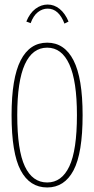

<svg xmlns="http://www.w3.org/2000/svg" viewBox="-20 -815 415 846"><path d="M188 11Q111 11 71 -64.5Q31 -140 31 -308Q31 -471 71 -549Q111 -627 188 -627Q264 -627 304 -549Q344 -471 344 -308Q344 -140 304 -64.5Q264 11 188 11ZM188 -11Q252 -11 285.5 -82Q319 -153 319 -308Q319 -458 285.5 -531.5Q252 -605 188 -605Q123 -605 89.5 -531.5Q56 -458 56 -308Q56 -153 89.5 -82Q123 -11 188 -11ZM115 -713 96 -720Q111 -757 136 -776Q161 -795 190 -795Q219 -795 243 -775.5Q267 -756 282 -720L264 -711Q239 -777 190 -777Q167 -777 147 -761.5Q127 -746 115 -713Z"/></svg>

Font: Inconsolata Condensed ExtraLight
Style: Regular
Weight: 200
Width: 3
Monospace: yes
Designer: Raph Levien, Cyreal, Brenton Simpson
Foundry: Raph Levien, Cyreal, Google
Version: Version 3.100; ttfautohint (v1.8.4.7-5d5b)